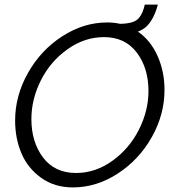

<svg xmlns="http://www.w3.org/2000/svg" viewBox="-20 -813 762 838"><path d="M582 -675Q638 -636 668 -568Q698 -500 698 -421Q698 -313 642.5 -214.5Q587 -116 494 -55.5Q401 5 298 5Q218 5 159.5 -37Q101 -79 73.5 -144Q46 -209 46 -287Q46 -395 102 -494.5Q158 -594 251.5 -654.5Q345 -715 448 -715Q478 -715 504 -709Q564 -710 584 -732Q603 -752 612 -793H669Q652 -730 621 -699Q607 -685 582 -675ZM312 -58Q397 -58 471 -111.5Q545 -165 586.5 -247.5Q628 -330 628 -416Q628 -516 577 -583.5Q526 -651 434 -651Q349 -651 274.5 -598Q200 -545 158.5 -462.5Q117 -380 117 -293Q117 -193 168 -125.5Q219 -58 312 -58Z"/></svg>

Font: Raleway-v4020
Style: Italic
Weight: 400
Italic angle: -12°
Designer: Matt McInerney, Pablo Impallari, Rodrigo Fuenzalida
Foundry: Matt McInerney, Pablo Impallari, Rodrigo Fuenzalida
Version: Version 4.020;PS 004.020;hotconv 1.0.88;makeotf.lib2.5.64775